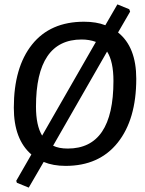

<svg xmlns="http://www.w3.org/2000/svg" viewBox="-20 -748 659 875"><path d="M363 -649Q419 -649 460 -633L515 -728L569 -706L573 -695L518 -600Q601 -534 601 -389Q601 -204 516.5 -98Q432 8 279 8Q222 8 179 -10L111 107L57 85L54 76L123 -44Q43 -113 43 -257Q43 -441 126 -545Q209 -649 363 -649ZM352 -568Q144 -568 144 -262Q144 -176 172 -130L417 -557Q387 -568 352 -568ZM497 -379Q497 -468 468 -513L222 -84Q248 -71 289 -71Q497 -71 497 -379Z"/></svg>

Font: Alegreya Sans Medium
Style: Italic
Weight: 500
Italic angle: -7°
Designer: Juan Pablo del Peral
Foundry: Huerta Tipografica
Version: Version 2.007